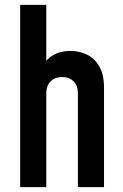

<svg xmlns="http://www.w3.org/2000/svg" viewBox="-20 -770 506 790"><path d="M63 0V-750H170.5V-468L152 -492.5Q168.5 -525 198 -542.8Q227.5 -560.5 269.5 -560.5Q305.5 -560.5 337.2 -545.5Q369 -530.5 388.5 -497Q408 -463.5 408 -408.5V0H300.5V-386Q300.5 -416.5 283.2 -434.8Q266 -453 236 -453Q205.5 -453 188 -434.8Q170.5 -416.5 170.5 -386V0Z"/></svg>

Font: Mohave Light SemiBold
Style: Regular
Weight: 600
Version: Version 2.003